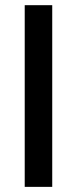

<svg xmlns="http://www.w3.org/2000/svg" viewBox="-20 -728 300 748"><path d="M183.5 -707.8V0H76.3V-707.8Z"/></svg>

Font: Khula Semibold
Style: Regular
Weight: 600
Designer: Erin McLaughlin, Steve Matteson
Version: Version 1.000;PS 1.0;hotconv 1.0.72;makeotf.lib2.5.5900; ttf